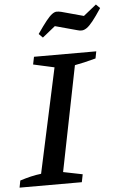

<svg xmlns="http://www.w3.org/2000/svg" viewBox="-61 -941 611 983"><g transform="rotate(-5 244.5 -450.0)"><path d="M-1 0 6 -36Q34 -45 61 -51.5Q88 -58 115 -61L231 -598L123 -622L131 -661H451L444 -625Q410 -616 384.5 -610Q359 -604 336 -600L228 -60L327 -40L319 0ZM185 -755 165 -775Q194 -817 212 -839.5Q230 -862 243 -871.5Q256 -881 266.5 -881Q277 -881 290 -878L404 -847L470 -900L490 -880Q463 -839 444.5 -816Q426 -793 413 -784Q400 -775 388.5 -774Q377 -773 365 -777L251 -808Z"/></g></svg>

Font: Piazzolla Thin SemiBold
Style: Italic
Weight: 600
Italic angle: -11.3°
Version: Version 2.005